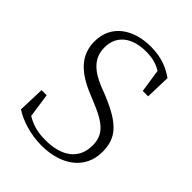

<svg xmlns="http://www.w3.org/2000/svg" viewBox="-214 -853 982 982"><g transform="rotate(45 277.5 -362.0)"><path d="M259 15C402 15 503 -59 503 -182C503 -281 458 -336 306 -398L262 -415C182 -448 132 -491 132 -568C132 -659 202 -704 297 -704C341 -704 374 -696 409 -675L428 -549H467L471 -685C422 -719 372 -739 296 -739C176 -739 74 -677 74 -554C74 -457 134 -395 249 -348L290 -331C407 -284 444 -244 444 -170C444 -69 367 -19 256 -19C199 -19 161 -28 115 -55L96 -186H59L54 -42C99 -12 176 15 259 15Z"/></g></svg>

Font: Noto Serif TC ExtraLight
Style: Regular
Weight: 200
Designer: Ryoko NISHIZUKA 西塚涼子 (kana & ideographs); Frank Grießhammer (Latin, Greek & Cyrillic); Wenlong ZHANG 张文龙 (bopomofo); San
Foundry: Adobe
Version: Version 2.001;hotconv 1.1.0;makeotfexe 2.6.0